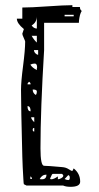

<svg xmlns="http://www.w3.org/2000/svg" viewBox="-20 -690 380 740"><path d="M223 25H82L72 20Q71 19 70 -0.5Q69 -20 67.5 -46Q66 -72 66 -87Q61 -280 61 -344Q61 -375 69 -436.5Q77 -498 77 -530Q77 -532 71.5 -544Q66 -556 66 -560L72 -578Q45 -600 45 -618H66V-661Q99 -661 163 -665.5Q227 -670 259 -670V-663H288Q288 -655 291.5 -651.5Q295 -648 295 -647Q294 -647 291 -640Q288 -633 286 -621.5Q284 -610 284 -602H150V-497Q136 -267 136 -118Q136 -51 150 -51Q164 -51 219 -46Q234 -45 244.5 -38Q255 -31 259 -31L264 -41Q289 -21 289 10Q289 30 252 30Q234 30 223 25ZM229 0Q237 4 243 4Q249 4 249 -5Q249 -14 243 -15ZM97 -10V0H103Q103 -8 97 -10ZM159 -17Q142 -17 133 0Q134 1 142 1Q159 1 159 -17ZM224 -13Q224 -14 222 -17L219 -20H184Q182 -20 180 -17Q178 -14 177 -10.5Q176 -7 174 -4L173 0L178 1Q187 1 203 -10V1Q209 1 216.5 -3.5Q224 -8 224 -13ZM112 -183V-197Q106 -197 106 -190Q106 -183 112 -183ZM100 -238Q100 -231 112 -219V-238ZM86 -281Q86 -261 98 -261Q98 -281 86 -281ZM106 -345Q106 -331 118 -324Q122 -328 122 -338Q122 -345 106 -345ZM92 -375Q86 -370 86 -365H98Q98 -371 92 -375ZM97 -441Q104 -429 122 -420Q122 -421 122 -426L123 -430Q123 -445 114 -445Q105 -445 97 -441ZM111 -497Q111 -490 116.5 -484.5Q122 -479 127 -479V-497ZM102 -552Q110 -537 122 -526V-552ZM102 -592Q110 -580 122 -580V-627Q122 -604 102 -592ZM229 -633V-627H264V-633Z"/></svg>

Font: CabinSketch
Style: Regular
Weight: 400
Designer: Pablo Impallari
Foundry: Pablo Impallari. www.impallari.com Igino Marini. www.ikern.com
Version: Version 1.002